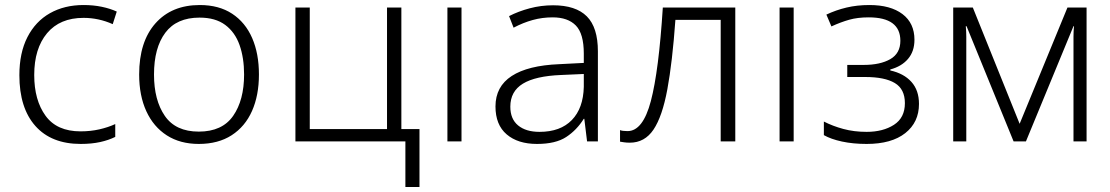

<svg xmlns="http://www.w3.org/2000/svg" viewBox="-20 -562 4411 763"><path d="M301 10Q184 10 120.5 -61.5Q57 -133 57 -263Q57 -352 89 -414.5Q121 -477 178.5 -509.5Q236 -542 312 -542Q351 -542 384.5 -535Q418 -528 444 -516L428 -466Q372 -491 312 -491Q218 -491 167 -430Q116 -369 116 -264Q116 -164 161 -102Q206 -40 300 -40Q340 -40 375 -48Q410 -56 438 -69V-18Q412 -5 378 2.5Q344 10 301 10Z M1009 -266Q1009 -183 981.5 -121Q954 -59 900.5 -24.5Q847 10 770 10Q696 10 643 -24Q590 -58 561.5 -120Q533 -182 533 -266Q533 -396 597.5 -469Q662 -542 774 -542Q850 -542 902.5 -507.5Q955 -473 982 -411Q1009 -349 1009 -266ZM592 -266Q592 -164 635 -101.5Q678 -39 770 -39Q863 -39 906.5 -101.5Q950 -164 950 -266Q950 -332 932 -383Q914 -434 875 -463Q836 -492 773 -492Q682 -492 637 -432Q592 -372 592 -266Z M1647 181H1591V0H1154V-532H1211V-49H1518V-532H1575V-49H1647Z M1814 0H1758V-532H1814Z M2178 -541Q2268 -541 2312 -497Q2356 -453 2356 -358V0H2313L2302 -90H2300Q2272 -45 2230 -17.5Q2188 10 2114 10Q2038 10 1993.5 -28Q1949 -66 1949 -139Q1949 -218 2013.5 -260Q2078 -302 2203 -307L2300 -312V-349Q2300 -428 2268.5 -460.5Q2237 -493 2176 -493Q2135 -493 2097 -482.5Q2059 -472 2021 -452L2003 -498Q2040 -517 2085 -529Q2130 -541 2178 -541ZM2300 -268 2210 -264Q2108 -260 2058 -229.5Q2008 -199 2008 -138Q2008 -89 2039 -63.5Q2070 -38 2124 -38Q2207 -38 2252.5 -85Q2298 -132 2300 -217Z M2902 0H2844V-483H2664Q2652 -315 2632 -207Q2612 -99 2577 -47Q2542 5 2483 5Q2470 5 2460 3.5Q2450 2 2444 1V-45Q2453 -41 2474 -41Q2535 -41 2566.5 -160.5Q2598 -280 2614 -532H2902Z M3134 0H3078V-532H3134Z M3435 -542Q3519 -542 3566.5 -506Q3614 -470 3614 -404Q3614 -358 3588.5 -328Q3563 -298 3518 -286V-282Q3572 -270 3602 -236.5Q3632 -203 3632 -149Q3632 -76 3577.5 -33Q3523 10 3424 10Q3370 10 3326 0.5Q3282 -9 3254 -25V-79Q3289 -61 3331.5 -49.5Q3374 -38 3424 -38Q3489 -38 3532.5 -66Q3576 -94 3576 -152Q3576 -208 3536 -232Q3496 -256 3418 -256H3347V-304H3412Q3478 -304 3518 -327Q3558 -350 3558 -400Q3558 -493 3432 -493Q3388 -493 3354.5 -483.5Q3321 -474 3284 -457L3264 -504Q3302 -522 3344 -532Q3386 -542 3435 -542Z M4298 -532V0H4246V-376Q4246 -379 4246 -382V-383Q4246 -384 4246 -384V-386Q4246 -386 4246 -387V-388Q4246 -389 4246 -389V-391Q4246 -391 4246 -392V-393Q4246 -394 4246 -395V-416Q4246 -436 4248 -458H4246L4057 0H4008L3821 -458H3818Q3820 -436 3820 -416V-409Q3820 -408 3820 -408V-404Q3820 -402 3820 -400V-399Q3820 -398 3820 -397V0H3768V-532H3846L4032 -70L4222 -532Z"/></svg>

Font: BC Sans Light
Style: Regular
Weight: 300
Designer: Monotype Design Team
Foundry: Monotype Imaging Inc.
Version: Version 2.000;GOOG;noto-source:20170915:90ef993387c0